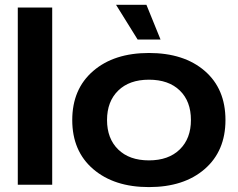

<svg xmlns="http://www.w3.org/2000/svg" viewBox="-20 -760 978 790"><path d="M53.2 0V-729H194.8V0Z M592.8 9.8Q449.7 9.8 363.5 -64.2Q277.3 -138.2 277.3 -266.1Q277.3 -393.6 363.3 -467.8Q449.2 -542 592.8 -542Q736.8 -542 822.3 -468.3Q907.7 -394.5 907.7 -266.1Q907.7 -138.7 822.3 -64.5Q736.8 9.8 592.8 9.8ZM765.6 -266.1Q765.6 -343.3 719.7 -387.7Q673.8 -432.1 592.8 -432.1Q512.2 -432.1 466.3 -387.2Q420.4 -342.3 420.4 -266.1Q420.4 -189.9 466.3 -145Q512.2 -100.1 592.8 -100.1Q673.3 -100.1 719.5 -145Q765.6 -189.9 765.6 -266.1ZM457.5 -740.2H582.5L640.6 -597.2H546.4Z"/></svg>

Font: Lumene Sans Expanded
Style: Bold
Weight: 600
Width: 7
Designer: Deni Anggara
Version: Version 1.003;Glyphs 3.1.2 (3151)